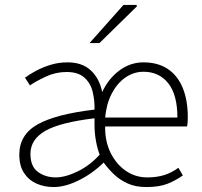

<svg xmlns="http://www.w3.org/2000/svg" viewBox="-20 -744 817 776"><path d="M197 12Q159 12 127.5 -2Q96 -16 77 -45Q58 -74 58 -119Q58 -200 132.5 -241.5Q207 -283 362 -301Q363 -338 354.5 -373Q346 -408 321 -430.5Q296 -453 249 -453Q205 -453 165.5 -434.5Q126 -416 101 -399L81 -430Q98 -443 125 -457.5Q152 -472 184.5 -482Q217 -492 253 -492Q312 -492 347 -459.5Q382 -427 393 -372Q419 -427 463 -459.5Q507 -492 560 -492Q617 -492 657 -466Q697 -440 718 -390Q739 -340 739 -270Q739 -261 738.5 -252Q738 -243 736 -233H405Q404 -173 427 -126.5Q450 -80 488.5 -53.5Q527 -27 575 -27Q615 -27 645.5 -37Q676 -47 701 -66L719 -35Q691 -15 657.5 -1.5Q624 12 571 12Q528 12 496 -2.5Q464 -17 440.5 -39.5Q417 -62 399 -87Q353 -42 298 -15Q243 12 197 12ZM205 -27Q244 -27 293.5 -51Q343 -75 383 -119Q374 -141 368 -173.5Q362 -206 362 -240V-266Q221 -249 162 -214.5Q103 -180 103 -122Q103 -71 133.5 -49Q164 -27 205 -27ZM405 -269H697Q697 -361 660 -407.5Q623 -454 560 -454Q520 -454 486.5 -430.5Q453 -407 431.5 -365.5Q410 -324 405 -269ZM342 -570 479 -724H531L534 -719L382 -570Z"/></svg>

Font: Source Sans 3 Light
Style: Regular
Weight: 300
Designer: Paul D. Hunt
Foundry: Adobe
Version: Version 3.052;hotconv 1.1.0;makeotfexe 2.6.0